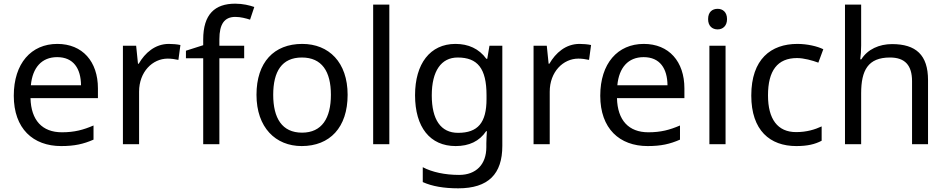

<svg xmlns="http://www.w3.org/2000/svg" viewBox="-20 -785 5152 1045"><path d="M292 -546C150 -546 55 -440 55 -264C55 -85 160 10 313 10C386 10 434 -1 489 -25V-102C433 -78 385 -65 317 -65C210 -65 149 -130 146 -251H513V-304C513 -450 429 -546 292 -546ZM291 -474C380 -474 420 -412 421 -321H148C157 -417 207 -474 291 -474Z M899 -546C824 -546 769 -497 735 -438H731L721 -536H649V0H737V-286C737 -394 810 -466 893 -466C911 -466 934 -463 951 -459L962 -540C944 -544 919 -546 899 -546Z M1309 -468V-536H1174V-571C1174 -655 1202 -693 1261 -693C1290 -693 1319 -685 1341 -678L1364 -747C1338 -756 1302 -765 1260 -765C1150 -765 1086 -708 1086 -570V-539L992 -509V-468H1086V0H1174V-468Z M1872 -269C1872 -446 1770 -546 1625 -546C1471 -546 1376 -446 1376 -269C1376 -91 1480 10 1622 10C1775 10 1872 -91 1872 -269ZM1467 -269C1467 -396 1514 -472 1623 -472C1732 -472 1781 -396 1781 -269C1781 -142 1732 -63 1624 -63C1515 -63 1467 -142 1467 -269Z M2099 0V-760H2011V0Z M2459 -546C2321 -546 2239 -438 2239 -267C2239 -92 2321 10 2460 10C2533 10 2589 -16 2626 -71H2630C2629 -59 2627 -21 2627 -5V16C2627 110 2571 167 2479 167C2402 167 2332 152 2281 125V206C2332 229 2396 240 2474 240C2638 240 2714 162 2714 9V-536H2644L2632 -465H2627C2587 -520 2529 -546 2459 -546ZM2471 -472C2579 -472 2628 -413 2628 -267V-246C2628 -117 2581 -62 2473 -62C2379 -62 2330 -134 2330 -266C2330 -398 2381 -472 2471 -472Z M3134 -546C3059 -546 3004 -497 2970 -438H2966L2956 -536H2884V0H2972V-286C2972 -394 3045 -466 3128 -466C3146 -466 3169 -463 3186 -459L3197 -540C3179 -544 3154 -546 3134 -546Z M3484 -546C3342 -546 3247 -440 3247 -264C3247 -85 3352 10 3505 10C3578 10 3626 -1 3681 -25V-102C3625 -78 3577 -65 3509 -65C3402 -65 3341 -130 3338 -251H3705V-304C3705 -450 3621 -546 3484 -546ZM3483 -474C3572 -474 3612 -412 3613 -321H3340C3349 -417 3399 -474 3483 -474Z M3886 -737C3857 -737 3834 -720 3834 -681C3834 -643 3857 -625 3886 -625C3913 -625 3937 -643 3937 -681C3937 -720 3913 -737 3886 -737ZM3929 -536H3841V0H3929Z M4314 10C4375 10 4416 0 4452 -19V-97C4415 -80 4371 -66 4313 -66C4212 -66 4160 -137 4160 -266C4160 -400 4211 -469 4318 -469C4355 -469 4402 -456 4434 -444L4461 -517C4429 -533 4374 -546 4320 -546C4176 -546 4069 -463 4069 -265C4069 -75 4171 10 4314 10Z M4667 -537V-760H4579V0H4667V-277C4667 -402 4704 -472 4824 -472C4906 -472 4944 -429 4944 -343V0H5031V-349C5031 -486 4965 -545 4835 -545C4766 -545 4702 -517 4668 -462H4662C4665 -483 4667 -511 4667 -537Z"/></svg>

Font: Noto Sans Syriac Western
Style: Regular
Weight: 400
Designer: Patrick Giasson and the Monotype Design Team
Foundry: Monotype Imaging Inc.
Version: Version 3.000